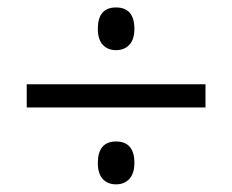

<svg xmlns="http://www.w3.org/2000/svg" viewBox="-20 -605 611 505"><path d="M50.3 -383.3H520.5V-322.3H50.3ZM237.3 -176.8Q237.3 -204.1 249.3 -218.5Q261.2 -232.9 285.2 -232.9Q309.1 -232.9 321.3 -218.8Q333.5 -204.6 333.5 -176.8Q333.5 -148.9 320.3 -134.5Q307.1 -120.1 285.2 -120.1Q263.2 -120.1 250.2 -134.3Q237.3 -148.4 237.3 -176.8ZM237.3 -529.3Q237.3 -585.4 285.2 -585.4Q309.1 -585.4 321.3 -571.3Q333.5 -557.1 333.5 -529.3Q333.5 -501.5 320.3 -487.3Q307.1 -473.1 285.2 -473.1Q263.2 -473.1 250.2 -487.3Q237.3 -501.5 237.3 -529.3Z"/></svg>

Font: Viking Open Sans
Style: Regular
Weight: 400
Foundry: Ascender Corporation
Version: Version 2.001